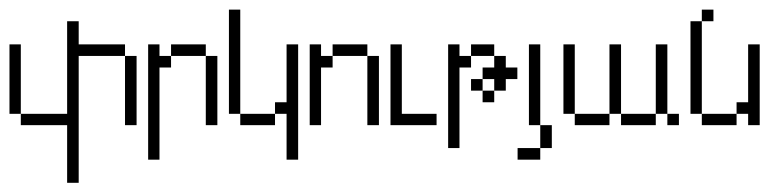

<svg xmlns="http://www.w3.org/2000/svg" viewBox="-20 -264 1647 405"><path d="M243.7 0V-146H268.1V0ZM0 -23.9V-170.4H23.9V-23.9ZM121.6 121.6V0H23.9V-23.9H121.6V-219.2H146V-170.4H243.7V-146H146V121.6Z M414.1 0V-146H438.5V0ZM292.5 72.8V-170.4H316.4V-146H340.8V-121.6H316.4V72.8ZM340.8 -146V-170.4H414.1V-146Z M486.8 0V-23.9H560.1V0ZM584.5 72.8V-23.9H560.1V-48.3H584.5V-170.4H608.9V72.8ZM462.9 -23.9V-243.7H486.8V-23.9Z M754.9 0V-146H779.3V0ZM633.3 0V-170.4H657.2V-146H681.6V-121.6H657.2V0ZM681.6 -146V-170.4H754.9V-146Z M803.7 0V-170.4H827.6V-23.9H900.9V0Z M998 -48.3V-72.8H1022.5V-48.3ZM973.6 -72.8V-97.2H998V-72.8ZM1022.5 -72.8V-97.2H998V-121.6H1022.5V-146H1046.9V-121.6H1071.3V-97.2H1046.9V-72.8ZM925.3 48.3V-170.4H949.2V-146H973.6V-121.6H949.2V48.3ZM973.6 -146V-170.4H1022.5V-146Z M1071.8 72.8V48.3H1119.6V72.8ZM1119.6 48.3V0H1144V48.3ZM1095.7 0V-170.4H1119.6V0Z M1192.4 0V-23.9H1265.6V0ZM1290 0V-23.9H1363.3V0ZM1387.7 0V-23.9H1412.1V0ZM1168.5 -23.9V-170.4H1192.4V-23.9ZM1265.6 -23.9V-170.4H1290V-23.9ZM1363.3 -23.9V-170.4H1387.7V-23.9Z M1460.4 0V-23.9H1533.7V0ZM1558.1 0V-23.9H1533.7V-48.3H1558.1V-170.4H1582.5V0ZM1436.5 -23.9V-219.2H1460.4V-23.9ZM1460.4 -219.2V-243.7H1484.9V-219.2Z"/></svg>

Font: FS Mondwest Regular
Style: Regular
Weight: 400
Designer: NZWStudios2024
Foundry: https://fontstruct.com
Version: Version 1.0